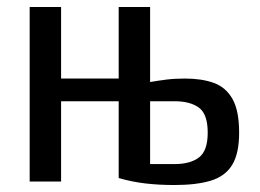

<svg xmlns="http://www.w3.org/2000/svg" viewBox="-20 -520 745 550"><path d="M480 10Q435 10 396.5 5.5Q358 1 320 -10V-230H155V0H65V-500H155V-295H320V-500H410V-285Q433 -289 456.5 -292Q480 -295 510 -295Q558 -295 592.5 -282.5Q627 -270 646 -236.5Q665 -203 665 -140Q665 -80 645 -47.5Q625 -15 584 -2.5Q543 10 480 10ZM410 -50H480Q525 -50 550 -69Q575 -88 575 -140Q575 -193 550 -211.5Q525 -230 480 -230H410Z"/></svg>

Font: Cuprum
Style: Regular
Weight: 400
Designer: Jovanny Lemonad
Foundry: Jovanny Lemonad
Version: Version 3.000